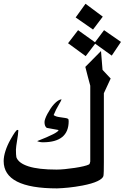

<svg xmlns="http://www.w3.org/2000/svg" viewBox="-20 -1062 685 1047"><path d="M540.5 -971.2 487.3 -900.9 392.6 -966.8 446.3 -1041.5ZM351.1 -826.2 405.8 -897.5 498 -831.5 547.4 -897.5 639.6 -833.5 589.4 -758.8 499 -823.7 447.3 -755.9ZM464.8 -165Q470.2 -167.5 472.2 -181.2V-594.7Q465.8 -618.2 459 -643.8Q452.1 -669.4 445.3 -697.3L530.8 -783.7L539.1 -681.2Q549.8 -669.9 561.5 -657.2Q573.2 -644.5 583.5 -633.8L546.4 -553.7V-178.2Q546.4 -148.4 545.9 -129.2Q545.4 -109.9 543.9 -102.1Q539.6 -87.4 511.2 -74Q482.9 -60.5 430.2 -50.3Q388.7 -42.5 354.2 -39.1Q319.8 -35.6 291 -34.7Q0 -34.7 0 -183.6Q0 -208.5 9.8 -239Q19.5 -269.5 37.1 -300.8Q51.3 -326.2 60.8 -339.8Q70.3 -353.5 75.2 -353.5L79.6 -353V-346.2Q79.6 -338.9 77.6 -325Q75.7 -311 73.2 -295.9Q70.8 -280.8 68.8 -267.1Q66.9 -253.4 66.9 -246.6Q66.9 -216.8 69.3 -204.6Q80.6 -172.4 135.3 -154.8Q189.9 -137.2 288.6 -137.2Q308.6 -137.2 335.2 -139.9Q361.8 -142.6 387.7 -146.5Q413.6 -150.4 434.6 -155.3Q455.6 -160.2 464.8 -165ZM354.5 -401.4Q354.5 -286.1 213.9 -286.1Q196.8 -286.1 182.6 -292.5Q299.3 -337.9 299.3 -353L234.9 -364.7Q222.7 -373.5 222.7 -396.5Q222.7 -403.8 227.1 -415.8Q231.4 -427.7 238.8 -441.4Q246.1 -455.1 255.4 -469.2Q264.6 -483.4 275.1 -494.6Q285.6 -505.9 296.1 -512.9Q306.6 -520 315.9 -520Q313.5 -514.2 309.8 -507.1Q306.2 -500 303.2 -495.6Q293.5 -479.5 285.9 -464.4Q278.3 -449.2 272.5 -434.6Q283.2 -425.8 307.1 -422.9Q324.7 -420.4 334.2 -418.9Q343.8 -417.5 348.1 -415.5Q352.5 -413.6 353.5 -410.4Q354.5 -407.2 354.5 -401.4Z"/></svg>

Font: XB Khoramshahr
Style: Regular
Weight: 400
Designer: Behnam
Foundry: Irmug
Version: Version 8.005 2009